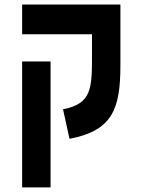

<svg xmlns="http://www.w3.org/2000/svg" viewBox="-20 -606 626 851"><path d="M513.7 -585.9H78.1V-454.1H387.7V-367.2C387.7 -213.4 387.7 -147 259.3 -121.6L288.1 9.3C480.5 -27.3 513.7 -125.5 513.7 -318.4ZM204.1 224.6V-333.5H78.1V224.6Z"/></svg>

Font: Cascadia Mono NF
Style: Bold
Weight: 700
Monospace: yes
Designer: Aaron Bell
Foundry: Saja Typeworks
Version: Version 2404.023